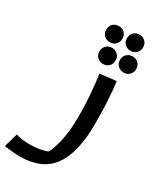

<svg xmlns="http://www.w3.org/2000/svg" viewBox="-302 -855 1004 1198"><g transform="rotate(30 200.0 -256.0)"><path d="M-24 151Q-3 157 22 160.5Q47 164 74 164Q115 164 154.5 156.5Q194 149 225 132L191 160Q210 131 223.5 90Q237 49 245.5 -8.5Q254 -66 254 -145Q254 -228 248 -299Q242 -370 233 -436L341 -449H350Q358 -384 362 -313Q366 -242 366 -151Q366 -44 347 33.5Q328 111 290.5 161.5Q253 212 195.5 236Q138 260 61 260Q35 260 9.5 257.5Q-16 255 -33 253Q-50 251 -50 251V242ZM271 -714Q271 -740 287.5 -756Q304 -772 329 -772Q353 -772 370 -756Q387 -740 387 -714Q387 -688 370 -672Q353 -656 329 -656Q304 -656 287.5 -672Q271 -688 271 -714ZM132 -696Q132 -723 149 -738.5Q166 -754 190 -754Q215 -754 231.5 -738.5Q248 -723 248 -696Q248 -670 231.5 -654Q215 -638 190 -638Q166 -638 149 -654Q132 -670 132 -696ZM301 -575Q301 -601 318 -617Q335 -633 359 -633Q384 -633 400.5 -617Q417 -601 417 -575Q417 -549 400.5 -533Q384 -517 359 -517Q335 -517 318 -533Q301 -549 301 -575ZM163 -557Q163 -583 180 -599Q197 -615 221 -615Q246 -615 262.5 -599Q279 -583 279 -557Q279 -531 262.5 -515Q246 -499 221 -499Q197 -499 180 -515Q163 -531 163 -557Z"/></g></svg>

Font: Kufam Medium
Style: Italic
Weight: 500
Italic angle: -11°
Designer: Artur Schmal
Foundry: Original Type
Version: Version 1.301; ttfautohint (v1.8.3)